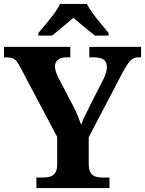

<svg xmlns="http://www.w3.org/2000/svg" viewBox="-20 -951 734 971"><path d="M164.2 0V-53H194.2Q216.2 -53 232.9 -57.8Q249.7 -62.6 259.5 -77.1Q269.2 -91.6 269.2 -120V-258.6L84.2 -608Q73.8 -627.6 65.2 -639.1Q56.5 -650.6 44.8 -655.8Q33.1 -661 13.2 -661H0.2V-714H335.5V-661H317.7Q287.8 -661 272.9 -648.6Q258 -636.2 258 -615.6Q258 -603.4 262.6 -588.8Q267.1 -574.2 273.7 -560.9L347.7 -419.4Q363 -390.7 372.6 -367.1Q382.2 -343.4 390.2 -320.4Q399.7 -344.9 414.7 -375.6Q429.7 -406.3 445.5 -437.9L503.7 -551.8Q514.3 -574 517.4 -588.9Q520.6 -603.8 520.6 -611.8Q520.6 -637.8 504.2 -649.4Q487.8 -661 454.8 -661H431.6V-714H693.5V-661H681.5Q664.6 -661 652.4 -654.3Q640.2 -647.6 628.2 -630.8Q616.1 -614.1 599.7 -583.6L428.8 -257.4V-121Q428.8 -92.3 438.1 -77.7Q447.3 -63 462.8 -58Q478.4 -53 496.3 -53H533.8V0ZM174 -784Q190 -803 211.6 -829Q233.2 -855 253.5 -882Q273.8 -909 283.8 -931H419.4Q430.4 -909 450.2 -882Q470.1 -855 492.2 -829Q514.3 -803 529.3 -784V-771H460.1Q446.3 -782 426.3 -798.2Q406.2 -814.3 386.2 -831.1Q366.1 -847.9 351.1 -861Q336.1 -847.9 316.1 -831.1Q296.1 -814.3 276.8 -798.2Q257.5 -782 243.1 -771H174Z"/></svg>

Font: Noto Serif Malayalam
Style: Regular
Weight: 400
Designer: Indian type Foundry, Jelle Bosma, Monotype Design Team
Foundry: Monotype Imaging Inc.
Version: Version 2.103